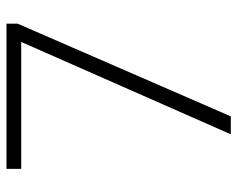

<svg xmlns="http://www.w3.org/2000/svg" viewBox="-92 -662 754 611"><g transform="rotate(-90 285.5 -357.0)"><path d="M163.1 0 457 -667H53.2V-713.9H515.1V-678.2L220.2 0Z"/></g></svg>

Font: TypoPRO Open Sans
Style: Regular
Weight: 300
Foundry: Ascender Corporation
Version: Version 1.10